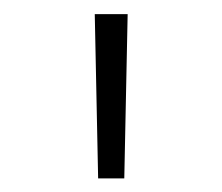

<svg xmlns="http://www.w3.org/2000/svg" viewBox="-20 -748 323 279"><path d="M122.6 -488.8 117.7 -727.5H165.5L160.6 -488.8Z"/></svg>

Font: Inter ExtraLight
Style: Regular
Weight: 250
Designer: Rasmus Andersson
Foundry: rsms
Version: Version 4.001;git-66647c0bb